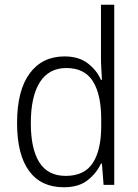

<svg xmlns="http://www.w3.org/2000/svg" viewBox="-20 -780 582 810"><path d="M249 10Q153 10 102.5 -59Q52 -128 52 -261Q52 -398 105 -470Q158 -542 252 -542Q312 -542 350 -513Q388 -484 406 -443H410Q409 -466 407.5 -490.5Q406 -515 406 -535V-760H462V0H417L410 -90H406Q387 -49 349.5 -19.5Q312 10 249 10ZM257 -38Q336 -38 371.5 -92.5Q407 -147 407 -248V-276Q407 -381 372 -437Q337 -493 260 -493Q186 -493 148 -433Q110 -373 110 -260Q110 -152 146 -95Q182 -38 257 -38Z"/></svg>

Font: Noto Sans Khmer UI SemiCondensed Light
Style: Regular
Weight: 300
Width: 4
Designer: Danh Hong and the Monotype Design Team
Foundry: Monotype Imaging Inc.
Version: Version 2.002; ttfautohint (v1.8.4.7-5d5b)